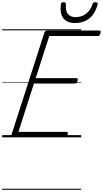

<svg xmlns="http://www.w3.org/2000/svg" viewBox="-20 -1259 943 1760"><path d="M108 0Q94 0 88 -5.5Q82 -11 85 -23L387 -960Q391 -970 397.5 -974.5Q404 -979 419 -979H889Q900 -979 902 -972.5Q904 -966 901 -954Q898 -941 891.5 -935Q885 -929 875 -929H432L307 -543H679Q690 -543 692 -536.5Q694 -530 691 -518Q687 -504 680.5 -498.5Q674 -493 664 -493H291L149 -50H588Q599 -50 601.5 -44Q604 -38 600 -25Q597 -12 590.5 -6Q584 0 574 0ZM667 -1048Q595 -1048 561 -1091Q527 -1134 538 -1219Q539 -1229 545 -1234Q551 -1239 563 -1239Q574 -1239 579.5 -1234Q585 -1229 584 -1219Q579 -1160 602 -1131Q625 -1102 672 -1102Q728 -1102 768.5 -1132.5Q809 -1163 827 -1218Q831 -1230 837 -1234.5Q843 -1239 854 -1239Q866 -1239 872 -1233Q878 -1227 875 -1217Q858 -1158 828.5 -1120.5Q799 -1083 758 -1065.5Q717 -1048 667 -1048ZM0 471H724V481H0ZM0 -20H724V0H0ZM0 -505H724V-500H0ZM0 -991H724V-981H0Z"/></svg>

Font: Playwrite IE Guides
Style: Regular
Weight: 400
Designer: Veronika Burian, José Scaglione
Foundry: TypeTogether
Version: Version 1.003